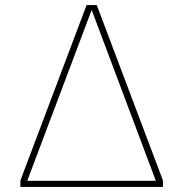

<svg xmlns="http://www.w3.org/2000/svg" viewBox="-20 -734 720 754"><path d="M60 0V-25L320 -714H360L620 -25V0ZM87 -24H592L340 -695Z"/></svg>

Font: Prompt Thin
Style: Regular
Weight: 100
Designer: Katatrad Team
Foundry: CadsonDemak
Version: Version 1.030